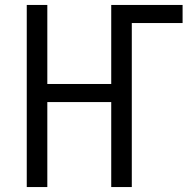

<svg xmlns="http://www.w3.org/2000/svg" viewBox="-20 -755 790 775"><path d="M88 0V-735H171V-416H429V-735H717V-662H512V0H429V-343H171V0Z"/></svg>

Font: Iosevka Aile
Style: Regular
Weight: 400
Designer: Belleve Invis
Foundry: Belleve Invis
Version: Version 28.0.1; ttfautohint (v1.8.4)